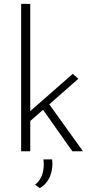

<svg xmlns="http://www.w3.org/2000/svg" viewBox="-20 -780 491 990"><path d="M234 -242 384 -374 355 -399 136 -207V-760H89V0H136V-156L202 -214L353 0H408ZM204 42C211 96 197 145 161 172L185 190C240 159 255 95 249 42Z"/></svg>

Font: Sulaf Light
Style: Regular
Weight: 300
Designer: Bandar Raffah (Arabic) and Santiago Orozco (Latin)
Foundry: Caramella and Typemade
Version: Version 1.005;PS 001.005;hotconv 1.0.88;makeotf.lib2.5.64775